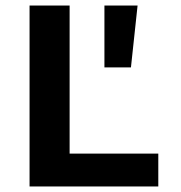

<svg xmlns="http://www.w3.org/2000/svg" viewBox="-20 -675 654 695"><path d="M87 -655H232V0H87ZM131 0V-119H553V0ZM358 -431V-655H478L454 -431Z"/></svg>

Font: Intel One Mono Light
Style: Regular
Weight: 300
Monospace: yes
Designer: Fred Shallcrass
Foundry: Frere-Jones Type LLC
Version: Version 1.004